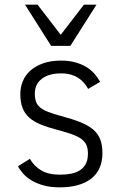

<svg xmlns="http://www.w3.org/2000/svg" viewBox="-20 -786 515 821"><path d="M418 -130.9Q418 -94.7 405.5 -67.4Q393.1 -40 369.4 -21.7Q345.7 -3.4 311.8 5.9Q277.8 15.1 234.9 15.1Q195.3 15.1 165.5 6.6Q135.7 -2 114 -15.1Q92.3 -28.3 78.4 -44.2Q64.5 -60.1 57.1 -75.2L107.9 -106.9Q125 -76.2 156 -57.6Q187 -39.1 235.8 -39.1Q261.2 -39.1 283.2 -43.2Q305.2 -47.4 321.3 -57.6Q337.4 -67.9 346.7 -85.2Q356 -102.5 356 -128.9Q356 -149.4 350.1 -164.3Q344.2 -179.2 329.3 -190.7Q314.5 -202.1 289.1 -211.4Q263.7 -220.7 224.1 -231Q183.1 -241.7 153.6 -253.9Q124 -266.1 104.7 -283.4Q85.4 -300.8 76.2 -325Q66.9 -349.1 66.9 -383.8Q66.9 -412.1 77.4 -438.2Q87.9 -464.4 109.6 -483.9Q131.3 -503.4 164.1 -515.1Q196.8 -526.9 241.2 -526.9Q274.9 -526.9 301.5 -519.5Q328.1 -512.2 348.6 -499.8Q369.1 -487.3 383.8 -470.7Q398.4 -454.1 408.2 -436L356.9 -405.8Q349.6 -419.4 339.1 -431.6Q328.6 -443.8 314.7 -452.9Q300.8 -461.9 282.7 -467Q264.6 -472.2 241.2 -472.2Q189 -472.2 158.9 -449.2Q128.9 -426.3 128.9 -384.8Q128.9 -364.7 134.3 -350.6Q139.6 -336.4 152.3 -325.9Q165 -315.4 186.8 -307.1Q208.5 -298.8 241.2 -290Q290.5 -276.9 324.5 -263.2Q358.4 -249.5 379.2 -231.4Q399.9 -213.4 408.9 -189.2Q418 -165 418 -130.9ZM280.8 -589.8H198.7L86.9 -766.1H140.6L239.7 -637.2L338.9 -766.1H392.6Z"/></svg>

Font: Clear Sans Light
Style: Regular
Weight: 300
Foundry: Intel Corporation
Version: Version 1.00